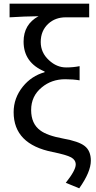

<svg xmlns="http://www.w3.org/2000/svg" viewBox="-20 -816 521 1042"><path d="M337 176Q391 108 391 77Q391 52 366 38Q340 24 266 9Q54 -33 54 -207Q54 -284 104 -346Q151 -404 222 -424V-428Q108 -476 108 -590Q108 -684 189 -728Q110 -727 32 -722V-796H464V-722H337Q280 -722 242 -687Q201 -649 201 -588Q201 -530 246 -489Q288 -450 339 -450Q378 -450 412 -457V-380Q377 -386 334 -386Q260 -386 207 -342Q149 -295 149 -219Q149 -144 199 -108Q236 -80 323 -64Q407 -49 439 -24Q473 2 473 56Q473 117 410 206Z"/></svg>

Font: KaiGen Gothic CN Regular
Style: Regular
Weight: 400
Designer: Ryoko NISHIZUKA  (kana & ideographs); Paul D. Hunt (Latin, Greek & Cyrillic); Wenlong ZHANG  (bopomofo); Sandoll Communi
Foundry: Adobe Systems Incorporated
Version: Version 1.002.20150501